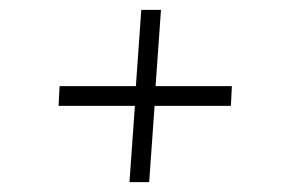

<svg xmlns="http://www.w3.org/2000/svg" viewBox="-20 -420 590 390"><path d="M99 -205 101 -245H256L267 -400H307L296 -245H451L449 -205H294L283 -50H243L254 -205Z"/></svg>

Font: Bona Nova
Style: Italic
Weight: 400
Italic angle: -4°
Designer: Mateusz Machalski
Foundry: Capitalics
Version: Version 4.001; ttfautohint (v1.8.3)